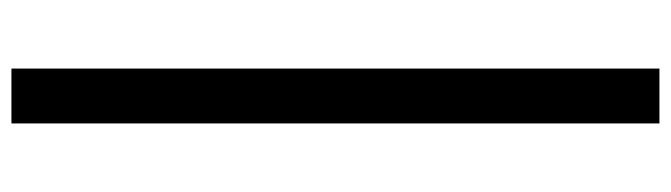

<svg xmlns="http://www.w3.org/2000/svg" viewBox="-439 -452 1174 336"><g transform="rotate(90 148.0 -284.0)"><path d="M100 283V-851H196V283Z"/></g></svg>

Font: Source Han Sans CN Bold
Style: Bold
Weight: 700
Designer: Ryoko NISHIZUKA 西塚涼子 (kana & ideographs); Paul D. Hunt (Latin, Greek & Cyrillic); Wenlong ZHANG 张文龙 (bopomofo); Sandoll 
Foundry: Adobe Systems Incorporated
Version: Version 1.00;May 30, 2023;FontCreator 11.5.0.2422 32-bit